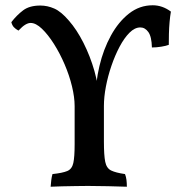

<svg xmlns="http://www.w3.org/2000/svg" viewBox="-20 -705 690 728"><path d="M172 3Q173 -10 174.5 -22.5Q176 -35 179 -45Q217 -49 235 -56.5Q253 -64 258 -87Q263 -110 263 -158V-303Q263 -336 253 -377.5Q243 -419 225 -461Q207 -503 184.5 -538.5Q162 -574 139 -596Q116 -618 96 -618Q87 -618 76 -611.5Q65 -605 50 -589Q39 -595 32.5 -602Q26 -609 23 -621Q44 -648 68 -666Q92 -684 133 -684Q160 -684 186 -672.5Q212 -661 241 -627Q271 -593 296.5 -542.5Q322 -492 338 -436Q354 -380 354 -328H342Q342 -391 357 -454.5Q372 -518 400.5 -570Q429 -622 469 -653.5Q509 -685 559 -685Q596 -685 628 -661Q625 -644 623 -621.5Q621 -599 620.5 -576.5Q620 -554 620 -535Q610 -531 591.5 -528Q573 -525 556 -525Q555 -566 542.5 -583.5Q530 -601 512 -601Q491 -601 471 -581Q451 -561 433.5 -528Q416 -495 402.5 -455.5Q389 -416 381.5 -376.5Q374 -337 374 -303V-168Q374 -116 379 -91.5Q384 -67 401.5 -58.5Q419 -50 454 -45Q458 -35 459.5 -23Q461 -11 461 3Q426 2 390 1Q354 0 314 0Q294 0 267 0.5Q240 1 214.5 1.5Q189 2 172 3Z"/></svg>

Font: Vollkorn Medium
Style: Regular
Weight: 500
Designer: Friedrich Althausen
Foundry: Friedrich Althausen
Version: Version 5.000